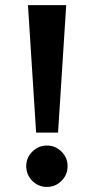

<svg xmlns="http://www.w3.org/2000/svg" viewBox="-20 -708 361 758"><path d="M241.4 -687.8H90.4L122.6 -184.6H209.2ZM165.2 30Q198.8 30 222.8 6.1Q246.8 -17.8 246.8 -52.4Q246.8 -85.4 222.8 -109.4Q198.8 -133.4 165.2 -133.4Q131.6 -133.4 107.6 -109.4Q83.6 -85.4 83.6 -52.4Q83.6 -17.8 107.6 6.1Q131.6 30 165.2 30Z"/></svg>

Font: Secuela Light
Style: Regular
Weight: 300
Designer: Fernando Haro
Foundry: deFharo
Version: Version 1.708